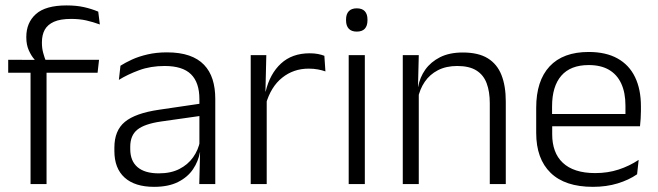

<svg xmlns="http://www.w3.org/2000/svg" viewBox="-20 -696 2488 726"><path d="M232 -675.5Q269 -675.5 297.8 -669Q326.5 -662.5 351.5 -652L357.5 -603.5Q331.5 -613 306 -618.8Q280.5 -624.5 249 -624.5Q208.5 -624.5 184.2 -613.8Q160 -603 149.2 -583.5Q138.5 -564 138.5 -536V-533.5Q138.5 -514 143.2 -496.5Q148 -479 153.5 -465L111 -462.5V-470.5Q99 -483.5 89.2 -505Q79.5 -526.5 79.5 -554V-556.5Q79.5 -610.5 116 -643Q152.5 -675.5 232 -675.5ZM95.5 0V-449.5H156V0ZM11 -421V-470L119 -469.5L143 -470H354.5L349 -421Z M733.5 0 736.5 -121.5 734 -131V-288.5V-321Q734 -384 702.2 -415.2Q670.5 -446.5 602.5 -446.5Q549.5 -446.5 506 -430.5Q462.5 -414.5 429.5 -394L435.5 -447.5Q453.5 -459 479 -470.8Q504.5 -482.5 537.8 -490.2Q571 -498 611 -498Q660 -498 694.8 -486Q729.5 -474 751.5 -451Q773.5 -428 783.8 -395.5Q794 -363 794 -322.5V0ZM562.5 10.5Q490 10.5 451.2 -24.5Q412.5 -59.5 412.5 -125V-138Q412.5 -202.5 452.2 -235.2Q492 -268 581 -281L744 -305L747 -259L588.5 -236.5Q526.5 -227.5 499.5 -205.8Q472.5 -184 472.5 -141.5V-132.5Q472.5 -87.5 500 -64Q527.5 -40.5 580.5 -40.5Q626 -40.5 658.2 -57Q690.5 -73.5 710.2 -101.2Q730 -129 736.5 -163.5L748.5 -120.5H736Q730 -86 709.8 -56Q689.5 -26 653.2 -7.8Q617 10.5 562.5 10.5Z M985 -301.5 969.5 -348 984.5 -350Q1000.5 -417 1042.5 -455.8Q1084.5 -494.5 1151 -494.5Q1168.5 -494.5 1182.5 -491.8Q1196.5 -489 1206.5 -485L1210.5 -426Q1198 -430.5 1182 -433.5Q1166 -436.5 1147 -436.5Q1090 -436.5 1047 -402.2Q1004 -368 985 -301.5ZM928 0V-487.5H987L983.5 -341L988.5 -336V0Z M1298.5 0V-487.5H1359.5V0ZM1329 -576.5Q1309 -576.5 1298.8 -587.5Q1288.5 -598.5 1288.5 -619V-622.5Q1288.5 -642.5 1298.8 -653.5Q1309 -664.5 1329 -664.5Q1349.5 -664.5 1359.5 -653.5Q1369.5 -642.5 1369.5 -622.5V-619Q1369.5 -598.5 1359.5 -587.5Q1349.5 -576.5 1329 -576.5Z M1832 0V-306Q1832 -349.5 1820.2 -381Q1808.5 -412.5 1781.5 -429.5Q1754.5 -446.5 1709 -446.5Q1667 -446.5 1636 -430.5Q1605 -414.5 1586 -386.5Q1567 -358.5 1560 -322.5L1547.5 -367.5H1561Q1567.5 -403.5 1588.2 -432.8Q1609 -462 1644.2 -479.8Q1679.5 -497.5 1730 -497.5Q1789 -497.5 1824.5 -475.5Q1860 -453.5 1876.2 -412.2Q1892.5 -371 1892.5 -312V0ZM1503 0V-487.5H1563.5L1560.5 -367L1563.5 -364V0Z M2222 10.5Q2116.5 10.5 2062 -42.5Q2007.5 -95.5 2007.5 -193.5V-288.5Q2007.5 -390.5 2058.2 -445Q2109 -499.5 2206 -499.5Q2271 -499.5 2315 -475Q2359 -450.5 2381.2 -404.5Q2403.5 -358.5 2403.5 -294V-276.5Q2403.5 -262 2402.5 -247.5Q2401.5 -233 2400 -218.5H2344Q2345 -240.5 2345 -260.2Q2345 -280 2345 -296.5Q2345 -345.5 2329.2 -379.8Q2313.5 -414 2282.8 -432Q2252 -450 2206 -450Q2137.5 -450 2102.5 -409.8Q2067.5 -369.5 2067.5 -293.5V-246L2068 -238V-187.5Q2068 -154 2077.8 -127Q2087.5 -100 2107.8 -80.8Q2128 -61.5 2158.8 -51.5Q2189.5 -41.5 2230.5 -41.5Q2278 -41.5 2318.8 -54.8Q2359.5 -68 2395 -91.5L2389 -37Q2358 -15.5 2315.5 -2.5Q2273 10.5 2222 10.5ZM2039 -218.5V-265H2386.5V-218.5Z"/></svg>

Font: Anek Odia Medium Light
Style: Regular
Weight: 300
Version: Version 1.003